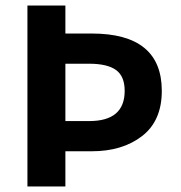

<svg xmlns="http://www.w3.org/2000/svg" viewBox="-20 -673 652 693"><path d="M79 0V-653H216V-552H311Q564 -552 564 -345Q564 -237 493 -182Q422 -127 311 -127H216V0ZM216 -236H302Q430 -236 430 -345Q430 -398 398.5 -420.5Q367 -443 302 -443H216Z"/></svg>

Font: Assistant
Style: Bold
Weight: 700
Designer: Hebrew By Ben Nathan, Latin by Paul Hunt
Version: Version 2.001;PS 002.001;hotconv 1.0.88;makeotf.lib2.5.64775